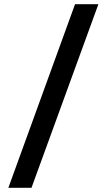

<svg xmlns="http://www.w3.org/2000/svg" viewBox="-20 -776 512 921"><path d="M340 -756H452L131 125H20Z"/></svg>

Font: Madhuban SemiBold
Style: Regular
Weight: 600
Designer: jaikishan Patel
Foundry: MagicType
Version: Version 1.000